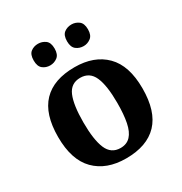

<svg xmlns="http://www.w3.org/2000/svg" viewBox="-177 -884 968 1023"><g transform="rotate(-30 307.0 -372.0)"><path d="M304.9 10Q184.8 10 115.8 -59.6Q46.9 -129.2 46.9 -270.2Q46.9 -410.7 113 -479.8Q179.2 -548.9 308.1 -548.9Q428.2 -548.9 497.1 -479.8Q566.1 -410.7 566.1 -270.2Q566.1 -129.2 499.9 -59.6Q433.8 10 304.9 10ZM307 -53Q345.4 -53 368.4 -77.7Q391.5 -102.3 401.3 -150.9Q411.1 -199.6 411.1 -270.2Q411.1 -377.5 387.3 -431.2Q363.5 -484.9 305.9 -484.9Q248.4 -484.9 225.4 -431.2Q202.5 -377.5 202.5 -270.3Q202.5 -163.1 225.9 -108.1Q249.4 -53 307 -53ZM408 -621.6Q381.9 -621.6 362.5 -636.7Q343.1 -651.8 343.1 -688Q343.1 -725.2 362.5 -739.8Q381.9 -754.4 408 -754.4Q431.9 -754.4 451.8 -739.8Q471.8 -725.2 471.8 -688Q471.8 -651.8 451.8 -636.7Q431.9 -621.6 408 -621.6ZM201.8 -621.6Q176.3 -621.6 157.1 -636.7Q138 -651.8 138 -688Q138 -725.2 157.1 -739.8Q176.3 -754.4 201.8 -754.4Q226.8 -754.4 246.8 -739.8Q266.7 -725.2 266.7 -688Q266.7 -651.8 246.8 -636.7Q226.8 -621.6 201.8 -621.6Z"/></g></svg>

Font: Noto Serif Telugu
Style: Regular
Weight: 400
Designer: Jelle Bosma - Monotype Design Team
Foundry: Monotype Imaging Inc.
Version: Version 2.003